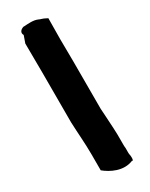

<svg xmlns="http://www.w3.org/2000/svg" viewBox="-189 -767 622 794"><g transform="rotate(-30 122.0 -369.5)"><path d="M52 -661C52 -616 53 -567 53 -521V-284C55 -231 60 -178 60 -128V-51C89 -27 142 1 193 -21L195 -18C201 -34 195 -48 195 -55V-80C194 -86 194 -92 194 -97V-143C194 -164 192 -184 191 -206L189 -241C188 -251 188 -259 187 -271V-501C187 -535 186 -572 186 -605C186 -638 187 -671 187 -704L179 -708C167 -715 156 -716 149 -720C129 -729 104 -726 84 -725H80C64 -720 56 -708 64 -695C61 -685 55 -671 52 -661Z"/></g></svg>

Font: Hussar Pisanka
Style: Bd
Weight: 700
Designer: Robert Jablonski
Foundry: Cannot Into Space Fonts
Version: Version 1.070